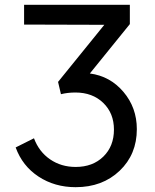

<svg xmlns="http://www.w3.org/2000/svg" viewBox="-20 -765 644 797"><path d="M353 -460Q437 -449 492.5 -383.5Q548 -318 548 -229Q548 -124 476.5 -56Q405 12 294 12Q207 12 140 -32Q73 -76 45 -153L121 -191Q142 -135 188 -103.5Q234 -72 294 -72Q365 -72 409 -115Q453 -158 453 -227Q453 -295 408.5 -338Q364 -381 293 -381Q261 -381 233 -374L221 -425L413 -662L80 -663V-745H519V-665Z"/></svg>

Font: Plus Jakarta Display
Style: Regular
Weight: 400
Designer: Gumpita Rahayu
Foundry: Tokotype Studio
Version: Version 1.000;hotconv 1.0.109;makeotfexe 2.5.65596